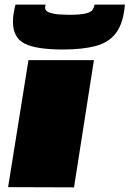

<svg xmlns="http://www.w3.org/2000/svg" viewBox="-20 -810 560 830"><path d="M300 0 15 -1 103 -550H386ZM252 -596Q137 -596 86.5 -621.5Q36 -647 36 -716Q36 -735 39 -753Q42 -771 47 -790H177Q176 -785 175.5 -781Q175 -777 175 -776Q175 -762 194.5 -755.5Q214 -749 238.5 -747.5Q263 -746 276 -746Q328 -746 351 -752Q374 -758 380.5 -768Q387 -778 389 -790H520Q513 -709 481.5 -667.5Q450 -626 393 -611Q336 -596 252 -596Z"/></svg>

Font: Georama ExtraExtended Black
Style: Italic
Weight: 900
Width: 8
Italic angle: -9°
Designer: Jean-Baptiste Levee
Foundry: Production Type
Version: Version 1.000